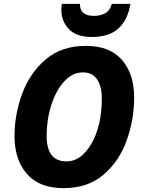

<svg xmlns="http://www.w3.org/2000/svg" viewBox="-20 -962 738 992"><path d="M308 10Q434 10 515 -59.5Q596 -129 634.5 -236.5Q673 -344 673 -459Q673 -580 610 -652.5Q547 -725 424 -725Q298 -725 216 -655Q134 -585 94.5 -477.5Q55 -370 55 -259Q55 -137 119 -63.5Q183 10 308 10ZM324 -128Q221 -128 221 -260Q221 -344 245 -419Q269 -494 311.5 -541Q354 -588 409 -588Q457 -588 481.5 -552Q506 -516 506 -454Q506 -312 452.5 -220Q399 -128 324 -128ZM454 -771Q544 -771 592 -815Q640 -859 654 -942H558Q547 -906 522.5 -893Q498 -880 465 -880Q392 -880 393 -942H300Q297 -930 297 -910Q297 -854 335 -812.5Q373 -771 454 -771Z"/></svg>

Font: Noto Sans Display Extra
Style: Italic
Weight: 800
Italic angle: -12°
Designer: Monotype Design Team
Foundry: Monotype Imaging Inc.
Version: Version 1.900